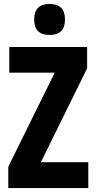

<svg xmlns="http://www.w3.org/2000/svg" viewBox="-20 -952 488 972"><path d="M427 0H22V-108L257 -584H27V-714H421V-606L187 -131H427ZM231 -932Q309 -932 309 -853Q309 -775 231 -775Q153 -775 153 -853Q153 -932 231 -932Z"/></svg>

Font: Noto Sans Thai ExtCond ExtBd
Style: Regular
Weight: 800
Width: 2
Designer: Monotype Design Team
Foundry: Monotype Imaging Inc.
Version: Version 2.002; ttfautohint (v1.8.4.7-5d5b)